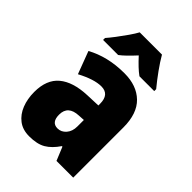

<svg xmlns="http://www.w3.org/2000/svg" viewBox="-225 -962 982 982"><g transform="rotate(45 266.5 -471.0)"><path d="M287 -656Q376 -656 427.5 -606Q479 -556 479 -456V-93H358L328 -166H324Q295 -123 261 -103Q227 -83 170 -83Q123 -83 91.5 -107Q60 -131 44 -171.5Q28 -212 28 -262Q28 -351 80 -394.5Q132 -438 231 -442L309 -445V-457Q309 -525 251 -525Q199 -525 122 -484L76 -606Q119 -630 172 -643Q225 -656 287 -656ZM275 -338Q200 -335 200 -270Q200 -214 244 -214Q271 -214 290 -236Q309 -258 309 -293V-340ZM355 -859Q374 -826 402 -787Q430 -748 459 -713V-699H352Q334 -712 315 -730Q296 -748 274 -772Q251 -747 232.5 -729Q214 -711 198 -699H89V-713Q104 -730 124.5 -757Q145 -784 164.5 -812Q184 -840 194 -859Z"/></g></svg>

Font: Noto Sans Kannada UI Condensed Black
Style: Regular
Weight: 900
Width: 3
Designer: Jelle Bosma - Monotype Design Team
Foundry: Monotype Imaging Inc.
Version: Version 2.005; ttfautohint (v1.8.4.7-5d5b)